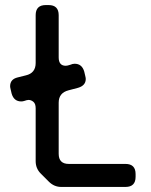

<svg xmlns="http://www.w3.org/2000/svg" viewBox="-20 -730 596 759"><path d="M141 -44 173 -12Q194 9 222 9H476Q516 9 516 -31V-42Q516 -82 476 -82H252Q212 -82 212 -122V-324Q212 -363 251 -373L289 -383Q319 -392 319 -418Q319 -420 318.5 -423Q318 -426 317 -430L313 -447Q304 -478 275 -478Q267 -478 258 -474Q246 -470 240 -470Q212 -470 212 -503V-670Q212 -710 172 -710H161Q121 -710 121 -670V-481Q121 -441 82 -432L50 -424Q20 -417 20 -389Q20 -387 20.5 -384Q21 -381 22 -377L26 -360Q35 -329 64 -329Q67 -329 70 -329.5Q73 -330 76 -331Q87 -335 93 -335Q103 -335 112 -327.5Q121 -320 121 -302V-93Q121 -64 141 -44Z"/></svg>

Font: WD-XL Lubrifont TC
Style: Regular
Weight: 400
Designer: [WD-XL Lubrifont] Copyright 2020-2022 (c) NightFurySL2001, Skr-ZERO; [ZCOOL QingKe HuangYou] Copyright 2018-2022 (c) The
Version: Version 2.001;hotconv 1.1.1;makeotfexe 2.6.0